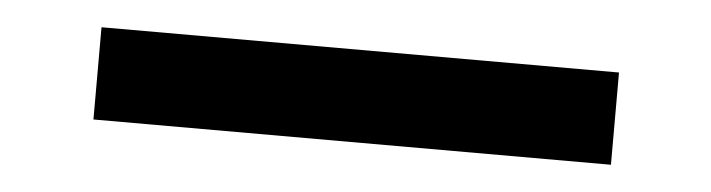

<svg xmlns="http://www.w3.org/2000/svg" viewBox="-25 -14 730 197"><g transform="rotate(5 340.5 84.5)"><path d="M74 132V37H607V132Z"/></g></svg>

Font: AWOL-DM Medium
Style: Regular
Weight: 500
Designer: Colophon Foundry, Jonny Pinhorn, Mikhail Sharanda
Foundry: Colophon Foundry
Version: Version 1.000;Glyphs 3.2.3 (3260)